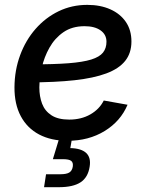

<svg xmlns="http://www.w3.org/2000/svg" viewBox="-20 -572 613 796"><path d="M260.3 11.7Q191.9 11.7 142.3 -14.4Q92.8 -40.5 66.2 -90.3Q39.6 -140.1 40 -210.4Q40.5 -281.2 63.5 -343.3Q86.4 -405.3 127.4 -452.1Q168.5 -499 223.1 -525.4Q277.8 -551.8 341.8 -551.8Q396 -551.8 437.3 -533.4Q478.5 -515.1 501.7 -481.2Q524.9 -447.3 524.9 -399.9Q524.9 -352.1 499 -319.6Q473.1 -287.1 420.7 -267.6Q368.2 -248 288.3 -239.3Q208.5 -230.5 100.6 -230.5L113.3 -305.2Q204.1 -305.2 263.9 -309.8Q323.7 -314.5 358.2 -325.2Q392.6 -335.9 407 -354Q421.4 -372.1 421.4 -398.9Q421.4 -428.7 397 -446Q372.6 -463.4 330.6 -463.4Q278.8 -463.4 242.9 -438.5Q207 -413.6 185.1 -374.5Q163.1 -335.4 153.3 -291.5Q143.6 -247.6 143.1 -209.5Q143.1 -172.4 154.5 -142.1Q166 -111.8 193.4 -94Q220.7 -76.2 267.1 -76.2Q316.9 -76.2 354.5 -97.7Q392.1 -119.1 410.2 -155.3L508.8 -137.7Q480 -69.3 413.8 -28.8Q347.7 11.7 260.3 11.7ZM162.6 204.1 170.9 150.4H230Q255.4 150.4 267.1 143.3Q278.8 136.2 281.7 119.1Q284.2 102.5 275.4 95.2Q266.6 87.9 240.2 87.9H199.2L232.9 -22.9H282.7L278.8 0L271.5 42Q316.9 43 337.4 62.3Q357.9 81.5 351.6 119.6Q344.7 163.6 314 183.8Q283.2 204.1 223.6 204.1Z"/></svg>

Font: Inter 17pt Medium
Style: Italic
Weight: 500
Italic angle: -9.3988°
Version: Version 4.001;git-66647c0bb